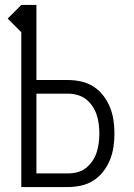

<svg xmlns="http://www.w3.org/2000/svg" viewBox="-20 -755 540 775"><path d="M66 0V-625L11 -680L66 -735H127V-432H254Q281 -432 308 -426Q335 -420 357.5 -405.5Q380 -391 397 -369Q414 -347 424 -322Q434 -297 438 -270Q442 -243 442 -216Q442 -189 438 -162Q434 -135 424 -110Q414 -85 397 -63Q380 -41 357.5 -26.5Q335 -12 308 -6Q281 0 254 0ZM127 -55H254Q274 -55 293 -60Q312 -65 327 -77Q342 -89 353 -105Q364 -121 370 -139.5Q376 -158 378.5 -177.5Q381 -197 381 -216Q381 -235 378.5 -254.5Q376 -274 370 -292Q364 -310 353 -326.5Q342 -343 327 -354.5Q312 -366 293 -371.5Q274 -377 254 -377H127Z"/></svg>

Font: Iosevka SS04 Light
Style: Regular
Weight: 300
Monospace: yes
Designer: Belleve Invis
Foundry: Belleve Invis
Version: Version 19.0.0; ttfautohint (v1.8.4)